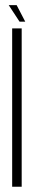

<svg xmlns="http://www.w3.org/2000/svg" viewBox="-20 -706 138 726"><path d="M26 0H62V-598.5H26ZM54 -624H75.5L43 -686.5H13Z"/></svg>

Font: Anybody ExtraCondensed ExtraLight
Style: Regular
Weight: 250
Width: 2
Version: Version 1.113;gftools[0.9.25]